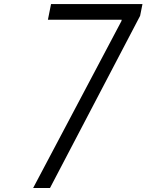

<svg xmlns="http://www.w3.org/2000/svg" viewBox="-20 -937 730 957"><path d="M218.8 -838.5 234.4 -916.7H690.1L678.4 -858.1L229.2 0H145.2L585.3 -832L586.6 -838.5Z"/></svg>

Font: TypoPRO Monoid
Style: Italic
Weight: 400
Width: 4
Italic angle: -11°
Monospace: yes
Version: Version 0.61